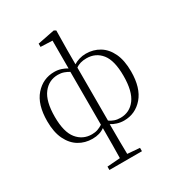

<svg xmlns="http://www.w3.org/2000/svg" viewBox="-234 -923 1237 1334"><g transform="rotate(-30 384.5 -256.5)"><path d="M511 14Q482 14 455.5 5.5Q429 -3 411 -15Q411 147 413 225L511 233V260H250V233L354 225Q356 142 356 -15Q317 14 258 14Q198 14 150 -15Q102 -44 73.5 -102.5Q45 -161 45 -249Q45 -383 106 -452.5Q167 -522 258 -522Q287 -522 312.5 -513.5Q338 -505 357 -493V-716L263 -720V-746L399 -773L415 -764L413 -612V-494Q431 -506 457 -514Q483 -522 511 -522Q571 -522 619 -493Q667 -464 695 -405.5Q723 -347 723 -258Q723 -126 662.5 -56Q602 14 511 14ZM356 -42V-466Q338 -477 317 -484.5Q296 -492 270 -492Q197 -492 151.5 -433Q106 -374 106 -249Q106 -127 151.5 -71Q197 -15 270 -15Q296 -15 317 -22.5Q338 -30 356 -42ZM413 -467V-42Q430 -30 451 -22.5Q472 -15 499 -15Q573 -15 617.5 -74.5Q662 -134 662 -258Q662 -381 617.5 -436.5Q573 -492 499 -492Q445 -492 413 -467Z"/></g></svg>

Font: Minh Nguyen ExtraLight
Style: Regular
Weight: 250
Designer: Ryoko NISHIZUKA 西塚涼子 (kana & ideographs); Frank Grießhammer (Latin, Greek & Cyrillic); Wenlong ZHANG 张文龙 (bopomofo); San
Foundry: Adobe
Version: Version 1.100;July 7, 2023;FontCreator 14.0.0.2814 64-bit